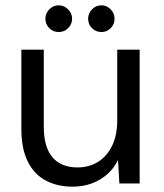

<svg xmlns="http://www.w3.org/2000/svg" viewBox="-20 -687 613 719"><path d="M252 12Q194 12 150.5 -11.5Q107 -35 83.5 -83Q60 -131 60 -204V-501H144V-213Q144 -136 176.5 -98Q209 -60 270 -60Q313 -60 346.5 -80.5Q380 -101 399.5 -140.5Q419 -180 419 -236V-501H503V0H427L422 -88Q399 -41 354 -14.5Q309 12 252 12ZM200 -567Q179 -567 164.5 -581.5Q150 -596 150 -617Q150 -637 164.5 -652Q179 -667 200 -667Q220 -667 235 -652Q250 -637 250 -617Q250 -596 235 -581.5Q220 -567 200 -567ZM360 -567Q339 -567 324.5 -581.5Q310 -596 310 -617Q310 -637 324.5 -652Q339 -667 360 -667Q380 -667 394.5 -652Q409 -637 409 -617Q409 -596 394.5 -581.5Q380 -567 360 -567Z"/></svg>

Font: DVN - DM Sans
Style: Regular
Weight: 400
Designer: Colophon Foundry, Jonny Pinhorn
Foundry: Colophon Foundry
Version: Version 4.004;gftools[0.9.30]